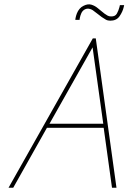

<svg xmlns="http://www.w3.org/2000/svg" viewBox="-20 -880 602 900"><path d="M542 -856 540 -847Q536 -831 528 -816.5Q520 -802 500 -803Q491 -803 484 -807Q477 -811 470 -816Q462 -822 454.5 -828.5Q447 -835 438 -842Q425 -853 408.5 -858Q392 -863 372 -853Q361 -848 353 -838.5Q345 -829 340.5 -817.5Q336 -806 334 -795L333 -787H353L354 -795Q356 -806 361 -817.5Q366 -829 376 -835Q387 -841 397.5 -839Q408 -837 415 -832Q425 -825 435.5 -816.5Q446 -808 457 -800Q467 -793 476 -788Q485 -783 497 -783Q526 -783 540.5 -804Q555 -825 560 -847L562 -856ZM526 0 429 -700H415L20 0H42L200 -281H466L505 0ZM212 -300 414 -658 464 -300Z"/></svg>

Font: Advent Pro Thin
Style: Italic
Weight: 250
Italic angle: -12°
Version: Version 3.000